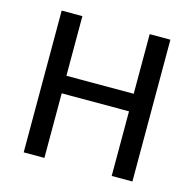

<svg xmlns="http://www.w3.org/2000/svg" viewBox="-95 -727 832 824"><g transform="rotate(15 321.0 -315.0)"><path d="M80 0V-630H172V-365H471V-630H563V0H471V-287H172V0Z"/></g></svg>

Font: Mukta Mahee
Style: Regular
Weight: 400
Designer: Shuchita Grover, Noopur Datye, Girish Dalvi, Yashodeep Gholap
Foundry: Ek Type
Version: Version 2.538;PS 1.000;hotconv 16.6.51;makeotf.lib2.5.65220;